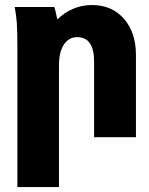

<svg xmlns="http://www.w3.org/2000/svg" viewBox="-20 -551 600 771"><path d="M39.1 -522.9H198.2Q203.6 -506.8 210 -473.1Q271 -530.8 349.1 -530.8Q429.2 -530.8 477.5 -475.8Q525.9 -420.9 525.9 -330.1V0H357.9V-303.2Q357.9 -401.9 290 -401.9Q256.8 -401.9 236.8 -372.3Q216.8 -342.8 216.8 -288.1V200.2H49.8V-359.9Q49.8 -425.3 47.6 -457.3Q45.4 -489.3 39.1 -522.9Z"/></svg>

Font: LT Superior Black
Style: Regular
Weight: 900
Designer: Daniel Lyons
Foundry: LyonsType
Version: Version 2.005